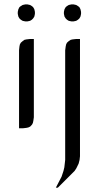

<svg xmlns="http://www.w3.org/2000/svg" viewBox="-20 -592 466 886"><path d="M237.8 273.9 264.2 223.1 272.9 196.8 276.9 180.2 280.8 146V-359.9L283.2 -377.9L285.2 -387.2L289.1 -395L297.9 -402.8L306.2 -408.2L314.9 -410.2L332 -412.1H349.1V128.9L347.2 146L342.8 163.1L332 185.1L330.1 188L324.2 196.8L247.1 273.9ZM274.9 -527.8V-537.1L276.9 -545.9L277.8 -549.8L283.2 -559.1L289.1 -564L296.9 -568.8L300.8 -569.8L310.1 -571.8H318.8L328.1 -569.8L332 -568.8L339.8 -564L346.2 -559.1L351.1 -549.8L352.1 -545.9L354 -537.1V-527.8L352.1 -519L351.1 -515.1L346.2 -506.8L339.8 -501L332 -496.1L328.1 -495.1L318.8 -493.2H310.1L300.8 -495.1L296.9 -496.1L289.1 -501L283.2 -506.8L277.8 -515.1L276.9 -519ZM62 -527.8V-537.1L64 -545.9L64.9 -549.8L69.8 -559.1L76.2 -564L84 -568.8L87.9 -569.8L97.2 -571.8H106L115.2 -569.8L119.1 -568.8L127 -564L132.8 -559.1L138.2 -549.8L139.2 -545.9L141.1 -537.1V-527.8L139.2 -519L138.2 -515.1L132.8 -506.8L127 -501L119.1 -496.1L115.2 -495.1L106 -493.2H97.2L87.9 -495.1L84 -496.1L76.2 -501L69.8 -506.8L64.9 -515.1L64 -519ZM67.9 0V-359.9L69.8 -377.9L71.8 -387.2L76.2 -395L85 -402.8L92.8 -408.2L102.1 -410.2L119.1 -412.1H136.2V-50.8L133.8 -34.2L131.8 -24.9L127.9 -17.1L119.1 -7.8L110.8 -3.9L102.1 -2L85 0Z"/></svg>

Font: Petahja
Style: Regular
Weight: 400
Designer: T. Christopher White
Version: Version 1.1